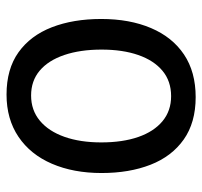

<svg xmlns="http://www.w3.org/2000/svg" viewBox="-36 -586 633 602"><g transform="rotate(-90 281.0 -284.5)"><path d="M427 -283Q427 -350 410 -400Q393 -450 361 -477Q329 -504 283 -504Q237 -504 204 -476.5Q171 -449 153.5 -399.5Q136 -350 136 -284Q136 -217 153 -168Q170 -119 202.5 -92Q235 -65 281 -65Q328 -65 360.5 -92Q393 -119 410 -168Q427 -217 427 -283ZM523 -284Q523 -195 494.5 -128Q466 -61 411.5 -24.5Q357 12 278 12Q198 12 145 -25.5Q92 -63 66 -129.5Q40 -196 40 -283Q40 -371 69 -438.5Q98 -506 153.5 -543.5Q209 -581 286 -581Q366 -581 418.5 -543.5Q471 -506 497 -439Q523 -372 523 -284Z"/></g></svg>

Font: Yaldevi Medium
Style: Regular
Weight: 500
Designer: Sol Matas, Rajitha Manaperi, Kosala Senevirathne
Foundry: Mooniak
Version: Version 1.100